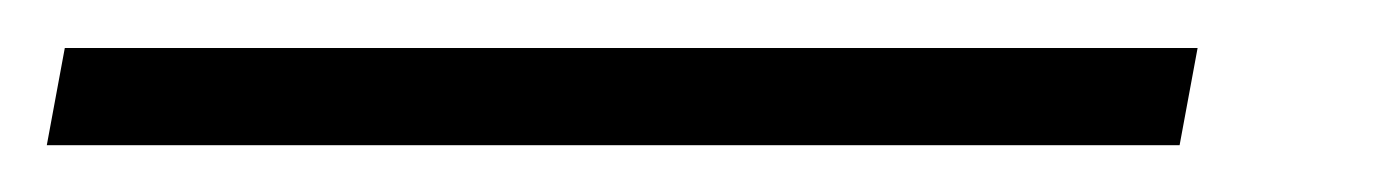

<svg xmlns="http://www.w3.org/2000/svg" viewBox="-84 1 575 80"><path d="M-64.5 61.5H407.5L415 21H-57Z"/></svg>

Font: Anybody SemiCondensed Light
Style: Italic
Weight: 300
Width: 4
Italic angle: -10°
Version: Version 1.113;gftools[0.9.25]